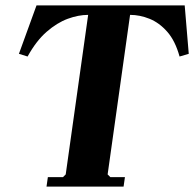

<svg xmlns="http://www.w3.org/2000/svg" viewBox="-20 -690 718 710"><path d="M663 -670 678 -491 644 -481Q628 -539 598.5 -572.5Q569 -606 533 -620.5Q497 -635 461 -635L378 -45L388 -35H442L437 0H152L157 -35H213L223 -45L306 -635Q270 -635 230.5 -620.5Q191 -606 152.5 -572.5Q114 -539 82 -481L50 -491L115 -670Z"/></svg>

Font: Brygada 1918
Style: Italic
Weight: 400
Italic angle: -8°
Designer: Mateusz Machalski | Borys Kosmynka | Przemek Hoffer
Foundry: NIEPODLEGLA 2018
Version: Version 3.006